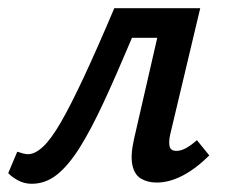

<svg xmlns="http://www.w3.org/2000/svg" viewBox="-35 -438 557 467"><path d="M42 9Q24 9 8.5 0.5Q-7 -8 -15 -17L7 -69Q16 -66 22 -64.5Q28 -63 33 -63Q50 -63 69.5 -81Q89 -99 113 -140.5Q137 -182 169 -250.5Q201 -319 243 -418H400L385 -346H286Q249 -258 218 -191Q187 -124 159.5 -80Q132 -36 104 -13.5Q76 9 42 9ZM346 6Q324 6 308 -3.5Q292 -13 287 -36.5Q282 -60 291 -100L364 -418H452L379 -111Q375 -93 377.5 -82Q380 -71 394 -71Q405 -71 417 -77.5Q429 -84 444 -97L474 -60Q442 -28 409.5 -11Q377 6 346 6Z"/></svg>

Font: Ysabeau SemiBold
Style: Italic
Weight: 600
Italic angle: -12°
Designer: Christian Thalmann (Catharsis Fonts)
Version: Version 2.002